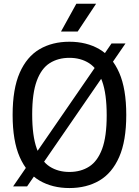

<svg xmlns="http://www.w3.org/2000/svg" viewBox="-20 -966 720 996"><path d="M340 9.5Q251.5 9.5 185.2 -29.2Q119 -68 82.2 -151.5Q45.5 -235 45.5 -370Q45.5 -505 82.2 -588.5Q119 -672 185.2 -710.8Q251.5 -749.5 340 -749.5Q429 -749.5 495.5 -710.8Q562 -672 598.5 -588.5Q635 -505 635 -370Q635 -235 598.2 -151.5Q561.5 -68 495.2 -29.2Q429 9.5 340 9.5ZM340 -74Q399 -74 442.5 -101.8Q486 -129.5 509.8 -193.5Q533.5 -257.5 533.5 -367.5Q533.5 -479.5 509.8 -544.8Q486 -610 442.5 -638Q399 -666 340 -666Q281.5 -666 238 -638.5Q194.5 -611 170.8 -546.8Q147 -482.5 147 -372.5Q147 -260.5 170.8 -195Q194.5 -129.5 238 -101.8Q281.5 -74 340 -74ZM120.5 1H48L558.5 -740.5H631ZM296.5 -802.5 376 -946.5H478.5L383 -802.5Z"/></svg>

Font: Encode Sans Semi Condensed Medium
Style: Regular
Weight: 500
Width: 4
Designer: Multiple Designers
Foundry: Impallari Type
Version: Version 3.000; ttfautohint (v1.8.3) -l 8 -r 50 -G 200 -x 14 